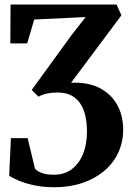

<svg xmlns="http://www.w3.org/2000/svg" viewBox="-20 -562 571 827"><path d="M214.5 244.5Q166 244.5 126.8 236Q87.5 227.5 60.5 216Q33.5 204.5 19.5 194.5L27 33H99L131 165.5Q143.5 177.5 163.5 184.2Q183.5 191 215 190.5Q258.5 190 289.8 166.2Q321 142.5 337.8 101Q354.5 59.5 354.5 5.5Q354.5 -36 346.5 -67.8Q338.5 -99.5 322.5 -120.8Q306.5 -142 283 -152.8Q259.5 -163.5 228 -163.5Q202.5 -163.5 181.8 -159Q161 -154.5 146 -145.5L116.5 -174.5L287.5 -410L349 -488.5L127.5 -478L97 -375H24.5L25.5 -542.5H482L503 -496L286 -205.5Q358.5 -209 408.8 -183Q459 -157 484.8 -110.5Q510.5 -64 510.5 -4Q510.5 50.5 489 96.2Q467.5 142 428 175Q388.5 208 334.2 226.2Q280 244.5 214.5 244.5Z"/></svg>

Font: Merriweather 48pt
Style: Bold
Weight: 700
Version: Version 2.100